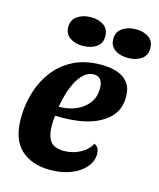

<svg xmlns="http://www.w3.org/2000/svg" viewBox="-113 -818 763 919"><g transform="rotate(15 268.0 -358.5)"><path d="M222 20Q132 20 78 -29Q24 -78 24 -184Q24 -248 42 -309.5Q60 -371 97.5 -421Q135 -471 193 -500.5Q251 -530 331 -530Q372 -530 406.5 -519.5Q441 -509 462.5 -483Q484 -457 484 -410Q484 -330 415.5 -285Q347 -240 231 -237Q219 -236 204.5 -236.5Q190 -237 179 -237Q176 -210 176 -186Q176 -138 195 -111.5Q214 -85 263 -85Q304 -85 340.5 -103.5Q377 -122 396 -156Q410 -150 415.5 -138Q421 -126 421 -112Q421 -75 395 -45Q369 -15 324 2.5Q279 20 222 20ZM185 -283Q231 -283 269 -299Q307 -315 330 -345.5Q353 -376 353 -420Q352 -476 308 -476Q278 -476 253.5 -451Q229 -426 211.5 -382.5Q194 -339 185 -283ZM220 -594Q181 -594 155.5 -612Q130 -630 130 -664Q130 -700 157.5 -718.5Q185 -737 224 -737Q263 -737 288 -719Q313 -701 313 -666Q313 -630 286 -612Q259 -594 220 -594ZM443 -594Q404 -594 378.5 -612Q353 -630 353 -664Q353 -700 380.5 -718.5Q408 -737 447 -737Q486 -737 511 -719Q536 -701 536 -666Q536 -630 509 -612Q482 -594 443 -594Z"/></g></svg>

Font: Sansita Swashed SemiBold
Style: Regular
Weight: 600
Designer: Pablo Cosgaya
Foundry: Omnibus-Type
Version: Version 1.003; ttfautohint (v1.8.3)